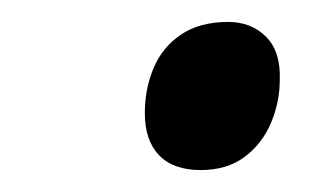

<svg xmlns="http://www.w3.org/2000/svg" viewBox="-20 -571 296 175"><path d="M163 -416Q138 -416 125 -429.5Q112 -443 112 -468Q112 -490 120 -509Q128 -528 145 -539.5Q162 -551 188 -551Q209 -551 222.5 -537.5Q236 -524 235 -498Q235 -478 227 -459Q219 -440 203 -428Q187 -416 163 -416Z"/></svg>

Font: Noto Sans Display
Style: Italic
Weight: 400
Italic angle: -12°
Designer: Monotype Design Team
Foundry: Monotype Imaging Inc.
Version: Version 2.003